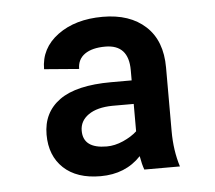

<svg xmlns="http://www.w3.org/2000/svg" viewBox="-38 -761 519 464"><g transform="rotate(-5 222.0 -529.5)"><path d="M294.9 -344.2Q290 -357.4 286.6 -377.4Q249 -337.4 188.5 -337.4Q130.9 -337.4 98.9 -367.4Q66.9 -397.5 66.9 -448.7Q66.9 -502.4 107.9 -532Q148.9 -561.5 233.4 -561.5H283.2V-586.4Q283.2 -648.4 226.6 -648.4Q194.8 -648.4 177 -636Q159.2 -623.5 159.2 -600.1L74.7 -606.9Q74.7 -657.7 117.4 -689.2Q160.2 -720.7 226.6 -720.7Q292.5 -720.7 330.6 -685.5Q368.7 -650.4 368.7 -585.4V-431.2Q368.7 -383.8 381.3 -344.2ZM209.5 -407.7Q229 -407.7 249.5 -416.7Q270 -425.8 283.2 -438V-504.4H231.4Q194.3 -503.9 173.3 -489.3Q152.3 -474.6 152.3 -450.7Q152.3 -407.7 209.5 -407.7Z"/></g></svg>

Font: Vazir
Style: Bold
Weight: 700
Designer: Saber Rastikerdar
Foundry: Saber Rastikerdar
Version: Version 30.0.0